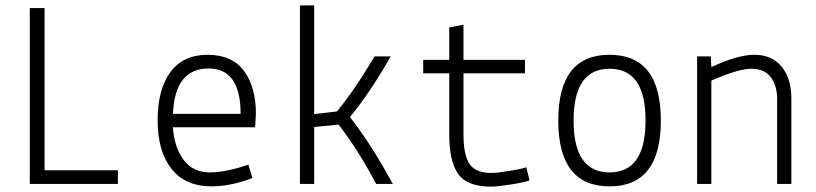

<svg xmlns="http://www.w3.org/2000/svg" viewBox="-20 -685 3040 715"><path d="M419 -51V0H91V-655H146V-51Z M933 -261 930 -211H624Q629 -136 664 -89.5Q699 -43 760.5 -43Q822 -43 905 -72L920 -22Q839 9 768 9Q670 9 618.5 -56.5Q567 -122 567 -237Q567 -352 614.5 -416.5Q662 -481 753 -481Q844 -481 888.5 -421Q933 -361 933 -261ZM757 -430Q631 -430 624 -261H876Q876 -430 757 -430Z M1097 0V-665H1150V-260L1235 -270Q1297 -346 1356 -444L1375 -475H1435Q1357 -338 1283 -249Q1353 -160 1421 -39L1443 0H1381Q1313 -128 1241 -221L1150 -212V0Z M1556 -412V-462H1653V-583L1706 -593V-462H1935V-412H1706V-184Q1706 -108 1728.5 -74.5Q1751 -41 1809 -41Q1831 -41 1877 -48.5Q1923 -56 1940 -62L1952 -13Q1933 -6 1882.5 2Q1832 10 1809 10Q1719 10 1686 -37.5Q1653 -85 1653 -182V-412Z M2059 -236Q2059 -481 2250 -481Q2441 -481 2441 -236Q2441 9 2250 9Q2059 9 2059 -236ZM2250 -429Q2116 -429 2116 -236Q2116 -43 2250 -43Q2384 -43 2384 -236Q2384 -429 2250 -429Z M2627 -475 2629 -435Q2726 -481 2790 -481Q2854 -481 2890.5 -437Q2927 -393 2927 -317V0H2874V-317Q2874 -366 2850 -398Q2826 -429 2778 -429Q2730 -429 2629 -385V0H2576V-475Z"/></svg>

Font: Lekton
Style: Regular
Weight: 400
Designer: Paolo Mazzetti, Luciano Perondi, Raffaele Flato, Elena Papassissa, Emilio Macchia, Michela Povoleri, Tobias Seemiller, R
Version: Version 34.000